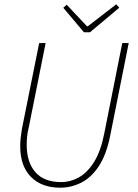

<svg xmlns="http://www.w3.org/2000/svg" viewBox="-20 -860 640 892"><path d="M260 12Q173 12 123.5 -38.5Q74 -89 74 -180Q74 -200 76 -219Q78 -238 82 -262L162 -660H192L114 -270Q108 -246 106 -226Q104 -206 104 -188Q104 -106 144.5 -60Q185 -14 264 -14Q307 -14 346.5 -36Q386 -58 417 -107.5Q448 -157 464 -238L548 -660H578L492 -230Q474 -140 438.5 -87Q403 -34 356.5 -11Q310 12 260 12ZM370 -710 274 -824 290 -838 384 -738H388L520 -840L534 -824L398 -710Z"/></svg>

Font: Source Code Pro ExtraLight ExtraLight
Style: Italic
Weight: 250
Italic angle: -11°
Monospace: yes
Version: Version 1.016;hotconv 1.0.116;makeotfexe 2.5.65601